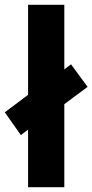

<svg xmlns="http://www.w3.org/2000/svg" viewBox="-42 -780 385 800"><path d="M75 0H226V-346L323 -418L254 -512L226 -491V-760H75V-385L-22 -312L45 -217L75 -240Z"/></svg>

Font: Noto Sans Gujarati Condensed ExtraBold
Style: Regular
Weight: 800
Width: 3
Designer: Jelle Bosma - Monotype Design Team, Universal Thirst
Foundry: Monotype Imaging Inc.
Version: Version 2.106